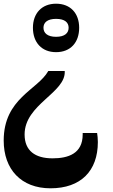

<svg xmlns="http://www.w3.org/2000/svg" viewBox="-93 -561 609 1038"><path d="M210 -541C133 -541 85 -489 85 -411C85 -331 133 -279 210 -279C288 -279 335 -331 335 -411C335 -489 288 -541 210 -541ZM210 -459C258 -459 278 -439 278 -411C278 -383 258 -362 210 -362C163 -362 142 -383 142 -411C142 -439 163 -459 210 -459ZM168 -177C111 -75 -73 -30 -73 199C-73 354 21 457 180 457C344 457 436 363 436 207C436 188 434 171 432 158H354V166C354 270 275 295 191 295C97 295 40 254 40 166C40 2 264 -59 257 -177Z"/></svg>

Font: Noto Serif Myanmar SemiCondensed
Style: Bold
Weight: 700
Width: 4
Designer: Ben Mitchell and the Monotype Design Team
Foundry: Monotype Imaging Inc.
Version: Version 2.106